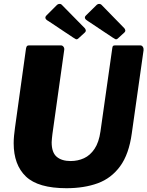

<svg xmlns="http://www.w3.org/2000/svg" viewBox="-20 -981 776 1011"><path d="M674 -279Q659 -169 612.5 -105.5Q566 -42 494.5 -16Q423 10 330 10Q181 10 116.5 -51.5Q52 -113 52 -227Q52 -246 54 -267Q56 -288 59 -309L117 -726Q119 -736 122.5 -739Q126 -742 133 -742H301Q309 -742 314.5 -734.5Q320 -727 318 -717L256 -275Q255 -263 253.5 -252.5Q252 -242 252 -232Q252 -178 278.5 -155.5Q305 -133 352 -133Q390 -133 422.5 -148Q455 -163 478 -197.5Q501 -232 509 -289L571 -726Q572 -736 575 -739Q578 -742 586 -742H719Q727 -742 732 -734.5Q737 -727 736 -717L674 -279ZM281 -956Q288 -961 295 -960.5Q302 -960 305 -956L426 -833Q430 -829 431.5 -822.5Q433 -816 427 -810L392 -778Q385 -772 379 -775Q373 -778 364 -784L235 -870Q209 -884 225 -900L281 -956ZM490 -956Q496 -961 503 -960.5Q510 -960 514 -956L634 -833Q638 -829 639.5 -822.5Q641 -816 635 -810L600 -778Q593 -772 587 -775Q581 -778 572 -784L443 -870Q417 -885 433 -900L490 -956Z"/></svg>

Font: Libre Franklin Thin ExtraBold
Style: Italic
Weight: 800
Italic angle: -8°
Version: Version 2.000